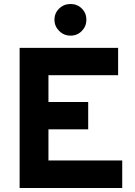

<svg xmlns="http://www.w3.org/2000/svg" viewBox="-20 -939 672 959"><path d="M78 0V-700H570V-563.5H222V-429.5H420.5V-293H222V-137.5H590.5V0ZM332 -761Q299 -761 275.5 -784.5Q252 -808 252 -840.5Q252 -873.5 275.5 -896.2Q299 -919 332 -919Q366 -919 388.8 -896.2Q411.5 -873.5 411.5 -840.5Q411.5 -808 388.8 -784.5Q366 -761 332 -761Z"/></svg>

Font: Overpass ExtraBold
Style: Regular
Weight: 800
Designer: Delve Withrington, Dave Bailey, Thomas Jockin
Foundry: Delve Fonts LLC
Version: Version 4.000; ttfautohint (v1.8.3)